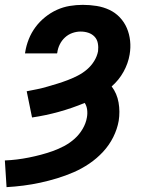

<svg xmlns="http://www.w3.org/2000/svg" viewBox="-22 -548 642 791"><path d="M5 223 -2 113Q23 112 47.5 109Q72 106 97 101Q122 96 146.5 89.5Q171 83 195 74.5Q219 66 242.5 53.5Q266 41 285.5 23.5Q305 6 318.5 -17Q332 -40 336 -64Q339 -80 337 -96Q335 -112 327 -124Q274 -102 219.5 -87Q165 -72 110 -64L88 -172Q110 -176 131 -180.5Q152 -185 173 -191Q194 -197 215 -203.5Q236 -210 257 -218Q278 -226 298.5 -236.5Q319 -247 336.5 -262Q354 -277 366 -296.5Q378 -316 382 -337Q384 -354 381 -370Q378 -386 367.5 -397Q357 -408 342 -413Q327 -418 310 -418Q293 -418 276 -412Q259 -406 245.5 -393.5Q232 -381 224 -364.5Q216 -348 214 -331L213 -328H81L82 -334Q86 -360 96.5 -386.5Q107 -413 124 -436Q141 -459 164 -477.5Q187 -496 212.5 -507.5Q238 -519 265 -523.5Q292 -528 319 -528Q348 -528 376 -523.5Q404 -519 428.5 -507.5Q453 -496 471.5 -476.5Q490 -457 500.5 -432.5Q511 -408 514 -380Q517 -352 512 -323Q506 -287 487 -252.5Q468 -218 438 -192Q460 -163 466.5 -125.5Q473 -88 467 -50Q461 -16 444.5 17Q428 50 402.5 77.5Q377 105 346 126Q315 147 281.5 161.5Q248 176 213.5 186.5Q179 197 144.5 204.5Q110 212 75 216.5Q40 221 5 223Z"/></svg>

Font: Iosevka HT Extrabold Extended
Style: Italic
Weight: 800
Width: 7
Italic angle: -9°
Monospace: yes
Designer: Belleve Invis
Foundry: Belleve Invis
Version: Version 32.3.0; ttfautohint (v1.8.4)